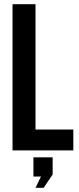

<svg xmlns="http://www.w3.org/2000/svg" viewBox="-20 -720 379 919"><path d="M40 -700H150V-100H331V0H40ZM140 125V33H232V115L189 179H150L176 125Z"/></svg>

Font: Adderley Bold
Style: Regular
Weight: 700
Designer: gorohovskiy
Version: Version 1.003 November 13, 2017